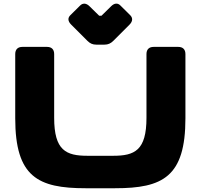

<svg xmlns="http://www.w3.org/2000/svg" viewBox="-20 -1004 1087 1040"><path d="M443.4 15.6H603.5C861.3 15.6 984.4 -45.9 984.4 -363.3V-710.9C984.4 -736.3 970.7 -750 945.3 -750H812.5C787.1 -750 773.4 -736.3 773.4 -710.9V-365.7C773.4 -189 709 -160.2 593.3 -160.2H453.6C337.9 -160.2 273.4 -189 273.4 -365.7V-710.9C273.4 -736.3 259.8 -750 234.4 -750H101.6C76.2 -750 62.5 -736.3 62.5 -710.9V-363.3C62.5 -45.9 185.5 15.6 443.4 15.6ZM582 -970.2 529.8 -918.9H517.1L464.8 -970.2C447.8 -987.3 428.7 -988.8 414.1 -974.1L360.8 -921.4C346.2 -906.7 347.2 -889.2 365.2 -871.1L453.6 -782.7C467.8 -768.6 481.4 -762.2 501.5 -762.2H545.9C565.4 -762.2 579.6 -768.6 593.8 -782.7L681.6 -870.6C699.7 -888.7 699.7 -907.2 685.5 -921.4L632.3 -974.1C617.2 -989.7 598.6 -986.8 582 -970.2Z"/></svg>

Font: Gyrotrope Black
Style: Regular
Weight: 900
Designer: David Moles
Version: Version 1.003;Glyphs 3.3.1 (3343)